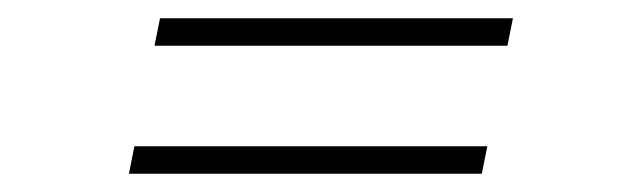

<svg xmlns="http://www.w3.org/2000/svg" viewBox="-20 -386 686 210"><path d="M149 -336 155 -366H541L535 -336ZM121 -196 127 -226H513L507 -196Z"/></svg>

Font: Piazzolla SC Thin
Style: Italic
Weight: 100
Italic angle: -11.3°
Designer: Juan Pablo del Peral
Foundry: Huerta Tipografica
Version: Version 1.330